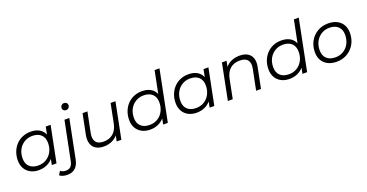

<svg xmlns="http://www.w3.org/2000/svg" viewBox="-37 -1588 5035 2632"><g transform="rotate(-20 2480.5 -271.5)"><path d="M271 5Q204 5 152 -22Q100 -49 71 -99Q42 -149 42 -218Q42 -285 64 -342Q86 -399 126 -441.5Q166 -484 220.5 -507Q275 -530 339 -530Q408 -530 456 -505.5Q504 -481 530 -434.5Q556 -388 556 -322Q556 -227 521 -153Q486 -79 422 -37Q358 5 271 5ZM286 -58Q352 -58 403.5 -89.5Q455 -121 484.5 -177Q514 -233 514 -304Q514 -382 468.5 -425Q423 -468 341 -468Q276 -468 224 -436Q172 -404 142.5 -348.5Q113 -293 113 -221Q113 -144 158.5 -101Q204 -58 286 -58ZM459 0 489 -151 519 -257 529 -367 561 -525H632L527 0Z M615 199Q581 199 552.5 190.5Q524 182 504 166L537 111Q568 138 616 138Q659 138 684.5 114.5Q710 91 721 38L834 -525H905L792 40Q760 199 615 199ZM899 -641Q878 -641 864.5 -655Q851 -669 851 -688Q851 -710 866.5 -726Q882 -742 906 -742Q927 -742 941 -729Q955 -716 955 -696Q955 -672 939 -656.5Q923 -641 899 -641Z M1219 5Q1150 5 1104.5 -23Q1059 -51 1042 -103Q1025 -155 1038 -226L1098 -525H1169L1109 -226Q1094 -148 1126 -103.5Q1158 -59 1238 -59Q1321 -59 1376.5 -105Q1432 -151 1451 -243L1507 -525H1578L1473 0H1405L1435 -151L1450 -126Q1413 -58 1352.5 -26.5Q1292 5 1219 5Z M1895 5Q1828 5 1776 -22Q1724 -49 1695 -99Q1666 -149 1666 -218Q1666 -285 1688 -342Q1710 -399 1750 -441.5Q1790 -484 1844.5 -507Q1899 -530 1963 -530Q2032 -530 2080 -505.5Q2128 -481 2154 -434.5Q2180 -388 2180 -322Q2180 -251 2160.5 -191Q2141 -131 2103 -87Q2065 -43 2012.5 -19Q1960 5 1895 5ZM1910 -58Q1976 -58 2027.5 -89.5Q2079 -121 2108.5 -177Q2138 -233 2138 -304Q2138 -382 2092.5 -425Q2047 -468 1965 -468Q1900 -468 1848 -436Q1796 -404 1766.5 -348.5Q1737 -293 1737 -221Q1737 -144 1782.5 -101Q1828 -58 1910 -58ZM2083 0 2113 -151 2143 -257 2153 -367 2228 -742H2299L2151 0Z M2573 5Q2506 5 2454 -22Q2402 -49 2373 -99Q2344 -149 2344 -218Q2344 -285 2366 -342Q2388 -399 2428 -441.5Q2468 -484 2522.5 -507Q2577 -530 2641 -530Q2710 -530 2758 -505.5Q2806 -481 2832 -434.5Q2858 -388 2858 -322Q2858 -227 2823 -153Q2788 -79 2724 -37Q2660 5 2573 5ZM2588 -58Q2654 -58 2705.5 -89.5Q2757 -121 2786.5 -177Q2816 -233 2816 -304Q2816 -382 2770.5 -425Q2725 -468 2643 -468Q2578 -468 2526 -436Q2474 -404 2444.5 -348.5Q2415 -293 2415 -221Q2415 -144 2460.5 -101Q2506 -58 2588 -58ZM2761 0 2791 -151 2821 -257 2831 -367 2863 -525H2934L2829 0Z M3388 -530Q3459 -530 3504.5 -502.5Q3550 -475 3567.5 -423Q3585 -371 3570 -299L3510 0H3439L3499 -300Q3515 -378 3482.5 -422Q3450 -466 3368 -466Q3284 -466 3228.5 -420Q3173 -374 3154 -282L3098 0H3027L3131 -525H3199L3169 -374L3154 -400Q3192 -468 3252.5 -499Q3313 -530 3388 -530Z M3927 5Q3860 5 3808 -22Q3756 -49 3727 -99Q3698 -149 3698 -218Q3698 -285 3720 -342Q3742 -399 3782 -441.5Q3822 -484 3876.5 -507Q3931 -530 3995 -530Q4064 -530 4112 -505.5Q4160 -481 4186 -434.5Q4212 -388 4212 -322Q4212 -251 4192.5 -191Q4173 -131 4135 -87Q4097 -43 4044.5 -19Q3992 5 3927 5ZM3942 -58Q4008 -58 4059.5 -89.5Q4111 -121 4140.5 -177Q4170 -233 4170 -304Q4170 -382 4124.5 -425Q4079 -468 3997 -468Q3932 -468 3880 -436Q3828 -404 3798.5 -348.5Q3769 -293 3769 -221Q3769 -144 3814.5 -101Q3860 -58 3942 -58ZM4115 0 4145 -151 4175 -257 4185 -367 4260 -742H4331L4183 0Z M4615 5Q4542 5 4488.5 -22.5Q4435 -50 4405.5 -100Q4376 -150 4376 -218Q4376 -308 4415 -378.5Q4454 -449 4523 -489.5Q4592 -530 4680 -530Q4753 -530 4806.5 -503Q4860 -476 4889.5 -426Q4919 -376 4919 -308Q4919 -218 4880 -147.5Q4841 -77 4772.5 -36Q4704 5 4615 5ZM4620 -58Q4686 -58 4737.5 -89.5Q4789 -121 4818.5 -177Q4848 -233 4848 -304Q4848 -382 4802.5 -425Q4757 -468 4675 -468Q4610 -468 4558 -436Q4506 -404 4476.5 -348.5Q4447 -293 4447 -221Q4447 -144 4492.5 -101Q4538 -58 4620 -58Z"/></g></svg>

Font: MOST Montserrat
Style: Italic
Weight: 400
Italic angle: -11.3°
Designer: Julieta Ulanovsky
Foundry: Julieta Ulanovsky
Version: Version 8.000;March 11, 2024;FontCreator 15.0.0.2926 64-bit